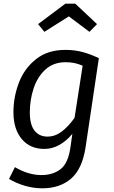

<svg xmlns="http://www.w3.org/2000/svg" viewBox="-20 -809 617 1043"><path d="M517 -493 445 -10Q427 109 366 161.5Q305 214 209 214Q162 214 114.5 200Q67 186 29 163L61 99Q134 142 205 142Q268 142 309.5 109.5Q351 77 363 -11L373 -82Q342 -44 303 -22Q264 0 221 0Q143 0 98 -54Q53 -108 53 -199Q53 -282 82.5 -359.5Q112 -437 175.5 -487.5Q239 -538 335 -538Q385 -538 428 -526.5Q471 -515 517 -493ZM142 -198Q142 -132 167.5 -99.5Q193 -67 238 -67Q279 -67 315 -94Q351 -121 385 -169L429 -452Q406 -462 384.5 -466.5Q363 -471 336 -471Q270 -471 226.5 -431Q183 -391 162.5 -328.5Q142 -266 142 -198ZM187 -678 335 -789H389L507 -678L466 -636L354 -720L221 -636Z"/></svg>

Font: Fira Sans Book
Style: Italic
Weight: 350
Italic angle: -8°
Designer: bBox Type GmbH & Carrois Corporate GbR & Edenspiekermann AG
Foundry: bBox Type GmbH & Carrois Corporate GbR & Edenspiekermann AG
Version: Version 4.301